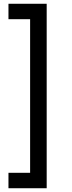

<svg xmlns="http://www.w3.org/2000/svg" viewBox="-20 -797 385 1020"><path d="M25 -695H140V121H25V203H228V-777H25Z"/></svg>

Font: UULA Sans Medium
Style: Regular
Weight: 500
Designer: Mohamed Gaber, Laura Garcia Mut
Foundry: Kief Type Foundry
Version: Version 3.006;hotconv 1.0.109;makeotfexe 2.5.65596